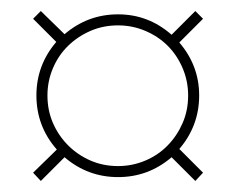

<svg xmlns="http://www.w3.org/2000/svg" viewBox="-20 -529 428 348"><path d="M348 -216 334 -201 291 -244Q249 -208 194 -208Q139 -208 97 -244L54 -201L40 -216L83 -258Q46 -300 46 -356Q46 -411 82 -453L40 -495L54 -509L97 -467Q139 -503 194 -503Q249 -503 291 -466L334 -509L348 -495L305 -452Q341 -410 341 -356Q341 -301 305 -259ZM66 -356Q66 -329 76 -306Q86 -283 103.5 -265.5Q121 -248 144 -238Q167 -228 194 -228Q220 -228 243.5 -238Q267 -248 284 -265.5Q301 -283 311 -306Q321 -329 321 -356Q321 -382 311 -405.5Q301 -429 284 -446Q267 -463 243.5 -473Q220 -483 194 -483Q167 -483 144 -473Q121 -463 103.5 -446Q86 -429 76 -405.5Q66 -382 66 -356Z"/></svg>

Font: Moniqa Thin Paragraph
Style: Regular
Weight: 100
Designer: Rajesh Rajput
Foundry: Rajesh Rajput
Version: Version 1.000